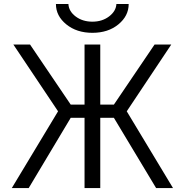

<svg xmlns="http://www.w3.org/2000/svg" viewBox="-20 -957 939 977"><path d="M264.6 -936.5H328.1Q330.1 -899.4 365.2 -873Q400.4 -846.7 450.2 -846.7Q500 -846.7 535.2 -873.5Q570.3 -900.4 572.3 -936.5H634.8Q634.8 -876 582.5 -833Q530.3 -790 450.2 -790Q370.1 -790 317.4 -833Q264.6 -876 264.6 -936.5ZM410.2 0V-357.4H339.8L126 0H40L275.4 -390.6L47.9 -730.5H132.8L339.8 -424.8H410.2V-730.5H490.2V-424.8H559.6L766.6 -730.5H851.6L625 -390.6L860.4 0H774.4L559.6 -357.4H490.2V0Z"/></svg>

Font: Mgen+ 1c regular
Style: Regular
Weight: 400
Designer: [Source Han Sans]
Ryoko NISHIZUKA  (kana & ideographs); Paul D. Hunt (Latin, Greek & Cyrillic); Wenlong ZHANG  (bopomofo
Version: Version 1.059.20150602